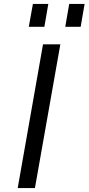

<svg xmlns="http://www.w3.org/2000/svg" viewBox="-20 -954 449 974"><path d="M126 -817.9 147 -934.1H225.1L205.1 -817.9ZM311 -817.9 331.1 -934.1H409.2L389.2 -817.9ZM69.8 0 198.2 -729H286.1L157.2 0Z"/></svg>

Font: Hubot Sans
Style: Italic
Weight: 400
Italic angle: -10°
Designer: Deni Anggara
Foundry: GitHub
Version: Version 1.001;gftools[0.9.31]